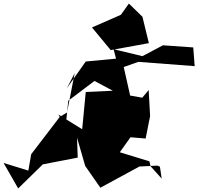

<svg xmlns="http://www.w3.org/2000/svg" viewBox="-34 -1002 1112 1077"><path d="M873 0 811 -69 804 -97 638 -148 698 -232 783 -225 808 -351 800 -497 764 -454 696 -466 660 -626 742 -655 1058 -631 1050 -736 880 -748 765 -687 603 -726 617 -673 447 -657 341 -507 385 -592 342 -371 301 -346 141 -137 125 -45 -14 -88 68 55 206 -80 402 -118 398 -230 444 -71 529 51 748 -68 849 -73 863 -67ZM334 -290 349 -437 496 -548 599 -493 447 -486 427 -277 293 -360ZM644 -919 482 -848 587 -721 801 -760 765 -908 689 -982Z"/></svg>

Font: Asimov Silicon
Style: Regular
Weight: 400
Designer: Google
Version: Version 2.000980; 2014